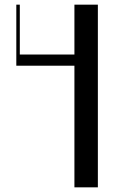

<svg xmlns="http://www.w3.org/2000/svg" viewBox="-20 -804 510 824"><path d="M299.4 -522H50V-784H65V-570H299.4V-784H400V0H299.4Z"/></svg>

Font: Facade Sud
Style: Regular
Weight: 100
Designer: Éléonore Fines
Foundry: Velvetyne Type Foundry
Version: Version 1.001;Glyphs 3.2 (3202)